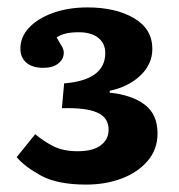

<svg xmlns="http://www.w3.org/2000/svg" viewBox="-20 -859 484 518"><path d="M213 -361Q135 -361 91 -385Q47 -409 25 -435L75 -497Q96 -479 123 -465Q150 -451 189 -451Q231 -451 252 -467Q273 -483 273 -509Q273 -542 242 -555.5Q211 -569 147 -567L153 -634Q264 -643 264 -716Q264 -742 245 -757Q226 -772 193 -772Q172 -772 157.5 -768.5Q143 -765 133 -758Q140 -745 146 -735.5Q152 -726 152 -717Q152 -699 137 -687.5Q122 -676 97 -676Q67 -676 51 -690Q35 -704 35 -728Q35 -760 59 -785Q83 -810 124 -824.5Q165 -839 216 -839Q292 -839 341.5 -810Q391 -781 391 -727Q391 -686 359 -655.5Q327 -625 276 -614V-609Q335 -603 370 -577Q405 -551 405 -499Q405 -456 378.5 -425Q352 -394 308.5 -377.5Q265 -361 213 -361Z"/></svg>

Font: Literata 7pt
Style: Bold
Weight: 700
Designer: Latin by Veronika Burian and Jose Scaglione. Greek by Irene Vlachou. Cyrillic by Vera Evstafieva.
Foundry: TypeTogether
Version: Version 3.002